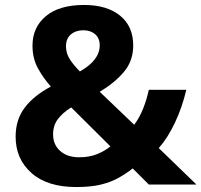

<svg xmlns="http://www.w3.org/2000/svg" viewBox="-20 -744 812 774"><path d="M319 -724Q411 -724 464 -681Q517 -638 517 -561Q517 -498 479 -453.5Q441 -409 382 -374L521 -241Q542 -269 556.5 -305Q571 -341 580 -382H731Q715 -313 686 -251Q657 -189 620 -147L772 0H580L515 -65Q487 -43 456 -26Q425 -9 385 0.5Q345 10 287 10Q171 10 107 -46.5Q43 -103 43 -193Q43 -262 80 -310.5Q117 -359 185 -395Q154 -430 132.5 -469.5Q111 -509 111 -560Q111 -634 165 -679Q219 -724 319 -724ZM316 -622Q286 -622 266 -605.5Q246 -589 246 -557Q246 -529 261.5 -505Q277 -481 302 -456Q382 -501 382 -561Q382 -590 363.5 -606Q345 -622 316 -622ZM267 -311Q232 -289 213 -263.5Q194 -238 194 -202Q194 -161 222.5 -135.5Q251 -110 299 -110Q342 -110 373.5 -123.5Q405 -137 425 -154Z"/></svg>

Font: Noto Sans Syriac
Style: Bold
Weight: 700
Designer: Patrick Giasson and the Monotype Design Team
Foundry: Monotype Imaging Inc.
Version: Version 3.000; ttfautohint (v1.8.4.7-5d5b)